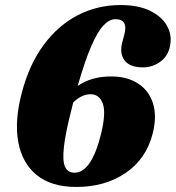

<svg xmlns="http://www.w3.org/2000/svg" viewBox="-20 -731 696 761"><path d="M457.5 -711Q527 -711 572.8 -689.2Q618.5 -667.5 639.5 -632.8Q660.5 -598 655.5 -559Q650 -513 618.2 -488.5Q586.5 -464 546 -464Q493.5 -464 473 -492.5Q452.5 -521 465.5 -566.5L472 -591Q490 -655 437.5 -655Q413.5 -655 389.8 -629.8Q366 -604.5 341 -546.5Q316 -488.5 288 -390.5Q342 -428 420.5 -428Q484 -428 527.2 -400Q570.5 -372 586.5 -321Q602.5 -270 585 -201Q559 -100 477.2 -45Q395.5 10 282.5 10Q183.5 10 125.5 -37.2Q67.5 -84.5 52.2 -169.2Q37 -254 67 -365.5Q96 -475.5 153 -552.8Q210 -630 287.8 -670.5Q365.5 -711 457.5 -711ZM267 -311.5Q240 -208 233.5 -150.2Q227 -92.5 238 -69.5Q249 -46.5 275 -46.5Q342.5 -46.5 380.5 -200Q401 -284.5 387.2 -321Q373.5 -357.5 339 -357.5Q303.5 -357.5 270 -324.5Q268.5 -318 267 -311.5Z"/></svg>

Font: Fraunces 144pt S050 Black
Style: Italic
Weight: 900
Italic angle: -16°
Version: Version 1.000; ttfautohint (v1.8.3)